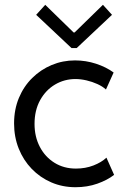

<svg xmlns="http://www.w3.org/2000/svg" viewBox="-20 -780 526 806"><path d="M296.9 5.9Q242.2 5.9 195.3 -14.4Q148.4 -34.7 113.3 -71Q78.1 -107.4 58.6 -156.2Q39.1 -205.1 39.1 -261.7Q39.1 -320.3 59.3 -368.9Q79.6 -417.5 115.2 -452.6Q150.9 -487.8 197 -507.1Q243.2 -526.4 294.9 -526.4Q340.3 -526.4 383.1 -512.5Q425.8 -498.5 457 -475.6L424.8 -404.3Q410.2 -417.5 388.7 -427.2Q367.2 -437 343 -442.6Q318.8 -448.2 296.9 -448.2Q250 -448.2 210.9 -425Q171.9 -401.9 148.4 -359.4Q125 -316.9 125 -259.8Q125 -206.1 147.2 -163.6Q169.4 -121.1 208.7 -96.7Q248 -72.3 298.8 -72.3Q338.4 -72.3 372.3 -85.4Q406.2 -98.6 426.8 -118.2L459 -45.9Q430.7 -23.9 388.7 -9Q346.7 5.9 296.9 5.9ZM169.9 -759.8 289.1 -643.6H293L412.1 -759.8L450.2 -717.8L301.8 -578.1H280.3L131.8 -717.8Z"/></svg>

Font: Reddit Sans
Style: Regular
Weight: 400
Designer: Stephen Hutchings
Foundry: Reddit
Version: Version 1.014